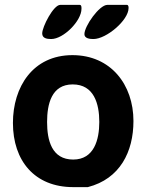

<svg xmlns="http://www.w3.org/2000/svg" viewBox="-20 -760 605 787"><path d="M33 -256C33 -101 122 7 280 7H340C472 -27 527 -138 527 -264C527 -413 434 -534 277 -534C115 -534 33 -404 33 -256ZM173 -260C173 -333 191 -414 278 -414C365 -414 387 -335 387 -260C387 -188 366 -106 280 -106C192 -106 173 -185 173 -260ZM153 -623C153 -603 172 -600 190 -600C240 -600 314 -674 314 -724C314 -727 315 -740 307 -740H227C199 -740 153 -650 153 -623ZM326 -620C326 -602 349 -600 363 -600C416 -600 507 -677 507 -727C507 -731 507 -740 500 -740H420C387 -740 326 -653 326 -620Z"/></svg>

Font: Asimov Print
Style: C
Weight: 500
Designer: Google
Version: Version 2.000980: 2014